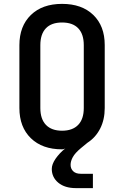

<svg xmlns="http://www.w3.org/2000/svg" viewBox="-20 -760 640 990"><path d="M372 210Q314 210 280.5 182Q247 154 247 111Q247 87 266.5 58.5Q286 30 317 5Q310 10 300 10Q198 10 139 -47.5Q80 -105 80 -203V-527Q80 -625 139 -682.5Q198 -740 300 -740Q402 -740 461 -683Q520 -626 520 -528V-203Q520 -143 496.5 -97Q473 -51 431 -24L397 4Q367 29 355.5 50Q344 71 344 90Q344 110 357.5 123Q371 136 396 136H459V210ZM300 -86Q354 -86 383 -116Q412 -146 412 -203V-527Q412 -584 383.5 -614Q355 -644 300 -644Q245 -644 216.5 -614Q188 -584 188 -527V-203Q188 -146 217 -116Q246 -86 300 -86Z"/></svg>

Font: Tiny SemiBold
Style: Regular
Weight: 600
Designer: Philipp Nurullin, Konstantin Bulenkov
Foundry: JetBrains
Version: Version 2.251; ttfautohint (v1.8.4.7-5d5b)